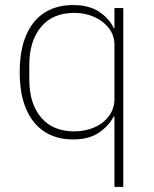

<svg xmlns="http://www.w3.org/2000/svg" viewBox="-20 -540 609 760"><path d="M433 200V-79H430Q412 -43 372.5 -15.5Q333 12 269 12Q204 12 156.5 -18.5Q109 -49 83.5 -108.5Q58 -168 58 -254Q58 -341 83.5 -400.5Q109 -460 156.5 -490Q204 -520 269 -520Q333 -520 373 -493Q413 -466 430 -429H433V-508H468V200ZM274 -20Q317 -20 353 -35.5Q389 -51 411 -80.5Q433 -110 433 -148V-362Q433 -400 411 -428.5Q389 -457 353 -473Q317 -489 274 -489Q189 -489 142.5 -433.5Q96 -378 96 -283V-225Q96 -130 142.5 -75Q189 -20 274 -20Z"/></svg>

Font: IBM Plex Sans ExtraLight
Style: Regular
Weight: 250
Designer: Mike Abbink, Paul van der Laan, Pieter van Rosmalen
Foundry: Bold Monday
Version: Version 3.201